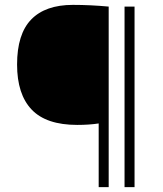

<svg xmlns="http://www.w3.org/2000/svg" viewBox="-20 -767 670 787"><path d="M384.5 -261Q346 -255 296.5 -255Q169.5 -255 109.8 -317.8Q50 -380.5 50 -502.5Q50 -627.5 108 -687.2Q166 -747 279 -747Q350 -747 425.5 -740V0H384.5ZM490.5 0V-740H531.5V0Z"/></svg>

Font: Encode Sans Semi Expanded ExLight
Style: Regular
Weight: 275
Width: 6
Designer: Multiple Designers
Foundry: Impallari Type
Version: Version 2.000